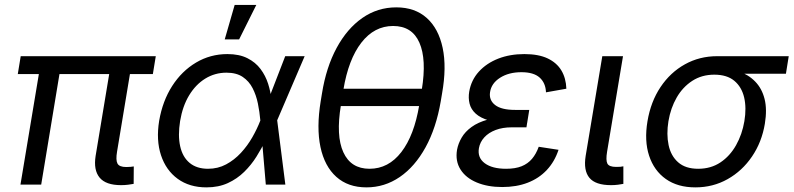

<svg xmlns="http://www.w3.org/2000/svg" viewBox="-20 -770 3311 801"><path d="M484.9 2.4Q421.4 2.4 395.5 -29.1Q369.6 -60.5 378.9 -119.6L443.8 -510.7H530.3L468.3 -137.2Q462.4 -102.5 470 -87.9Q477.5 -73.2 506.8 -73.2Q518.6 -73.2 525.1 -74Q531.7 -74.7 538.1 -75.7L537.6 -2.9Q527.8 -1 513.9 0.7Q500 2.4 484.9 2.4ZM65.4 0 150.4 -510.7H236.3L151.9 0ZM54.2 -460.9 66.4 -535.6H629.9L617.7 -460.9Z M841.3 11.7Q770.5 11.7 721.4 -23.9Q672.4 -59.6 651.6 -122.6Q630.9 -185.5 644 -266.1Q658.2 -348.6 698.2 -411.1Q738.3 -473.6 797.9 -509Q857.4 -544.4 928.7 -544.4Q978 -544.4 1012 -527.3Q1045.9 -510.3 1066.9 -482.2Q1087.9 -454.1 1098.6 -420.4Q1109.4 -386.7 1112.3 -352.5H1143.6L1136.2 -269.5L1170.4 0H1088.9L1065.9 -269.5Q1063 -303.2 1055.9 -338.1Q1048.8 -373 1033.9 -402.1Q1019 -431.2 992.7 -449Q966.3 -466.8 924.8 -466.8Q876.5 -466.8 836.4 -442.1Q796.4 -417.5 769 -372.3Q741.7 -327.1 731.4 -265.1Q721.7 -204.6 731.7 -159.7Q741.7 -114.7 771.2 -90.3Q800.8 -65.9 847.7 -65.9Q889.2 -65.9 923.3 -84.2Q957.5 -102.5 984.9 -132.1Q1012.2 -161.6 1032.5 -197Q1052.7 -232.4 1065.9 -266.6L1169.9 -535.6H1251L1135.7 -266.6L1115.7 -185.1H1087.9Q1071.8 -151.4 1050 -116.7Q1028.3 -82 998.8 -53Q969.2 -23.9 930.4 -6.1Q891.6 11.7 841.3 11.7ZM917.5 -605.5 959 -749.5H1049.3L977.5 -605.5Z M1508.8 11.7Q1432.1 11.7 1383.1 -32.2Q1334 -76.2 1316.9 -156.7Q1299.8 -237.3 1317.9 -347.7L1323.2 -379.9Q1340.8 -489.7 1384.5 -570.3Q1428.2 -650.9 1491.7 -695.1Q1555.2 -739.3 1633.3 -739.3Q1710.9 -739.3 1760.3 -695.1Q1809.6 -650.9 1826.7 -570.3Q1843.8 -489.7 1824.2 -379.9L1818.8 -347.7Q1799.8 -236.3 1755.4 -155.5Q1710.9 -74.7 1647.7 -31.5Q1584.5 11.7 1508.8 11.7ZM1521.5 -65.9Q1600.6 -65.9 1654.3 -135.5Q1708 -205.1 1729 -331.5L1739.7 -396Q1760.3 -522.5 1729.7 -592Q1699.2 -661.6 1620.1 -661.6Q1541.5 -661.6 1487.5 -592Q1433.6 -522.5 1412.6 -396L1402.3 -331.5Q1380.9 -203.6 1412.4 -134.8Q1443.8 -65.9 1521.5 -65.9ZM1377.4 -327.6 1389.2 -399.9H1767.1L1754.9 -327.6Z M2075.2 10.3Q2014.2 10.3 1968.8 -8.8Q1923.3 -27.8 1901.1 -63Q1878.9 -98.1 1886.7 -145Q1891.6 -171.4 1906 -196Q1920.4 -220.7 1947.3 -240.2Q1974.1 -259.8 2015.4 -271.2Q2056.6 -282.7 2114.7 -282.7H2183.1L2176.3 -238.8H2114.7Q2077.1 -238.8 2047.9 -227.8Q2018.6 -216.8 2000.5 -197Q1982.4 -177.2 1978 -151.9Q1971.2 -112.3 2002.2 -89.1Q2033.2 -65.9 2091.3 -65.9Q2129.9 -65.9 2156 -76.4Q2182.1 -86.9 2199.5 -107.4Q2216.8 -127.9 2227.5 -157.7L2310.1 -145Q2293.9 -95.7 2261.2 -60.8Q2228.5 -25.9 2181.6 -7.8Q2134.8 10.3 2075.2 10.3ZM2113.3 -256.8Q2056.6 -256.8 2020.5 -267.3Q1984.4 -277.8 1964.6 -295.9Q1944.8 -314 1939 -337.6Q1933.1 -361.3 1937.5 -387.7Q1945.8 -436 1977.8 -471.2Q2009.8 -506.3 2058.6 -525.4Q2107.4 -544.4 2167.5 -544.4Q2226.6 -544.4 2264.6 -526.4Q2302.7 -508.3 2322 -476.1Q2341.3 -443.8 2342.8 -399.9L2257.8 -384.8Q2256.3 -423.8 2231.4 -446.3Q2206.5 -468.8 2155.3 -468.8Q2102.5 -468.8 2066.2 -445.6Q2029.8 -422.4 2024.4 -385.3Q2019.5 -352.1 2045.7 -331.8Q2071.8 -311.5 2128.9 -311.5H2188L2179.2 -256.8Z M2529.3 2.4Q2464.4 2.4 2439 -28.1Q2413.6 -58.6 2423.3 -119.6L2492.7 -535.6H2579.1L2512.7 -137.2Q2506.8 -101.6 2513.9 -87.6Q2521 -73.7 2550.3 -73.7Q2561 -73.7 2568.1 -74.2Q2575.2 -74.7 2580.6 -76.2V-2.9Q2571.3 -1 2557.6 0.7Q2543.9 2.4 2529.3 2.4Z M2880.9 11.7Q2807.1 11.7 2757.8 -23.2Q2708.5 -58.1 2688 -120.4Q2667.5 -182.6 2681.2 -264.2Q2694.8 -345.7 2735.6 -406.7Q2776.4 -467.8 2837.4 -501.7Q2898.4 -535.6 2971.7 -535.6H3270.5L3258.8 -462.4H3037.1L2960 -458.5Q2907.7 -458.5 2867.9 -432.6Q2828.1 -406.7 2803 -363Q2777.8 -319.3 2768.6 -264.2Q2759.8 -210 2769.3 -164.8Q2778.8 -119.6 2809.3 -92.8Q2839.8 -65.9 2892.6 -65.9Q2945.8 -65.9 2985.6 -92.5Q3025.4 -119.1 3050.8 -164.3Q3076.2 -209.5 3085.4 -264.2Q3094.7 -319.8 3084.5 -363.5Q3074.2 -407.2 3043.5 -432.9Q3012.7 -458.5 2960 -458.5L2963.9 -487.8Q3017.1 -487.8 3059.6 -473.4Q3102.1 -459 3130.4 -429.9Q3158.7 -400.9 3169.7 -357.2Q3180.7 -313.5 3170.9 -253.9Q3158.2 -177.2 3117.4 -117.2Q3076.7 -57.1 3015.6 -22.7Q2954.6 11.7 2880.9 11.7Z"/></svg>

Font: Inter 20pt
Style: Italic
Weight: 400
Italic angle: -9.3988°
Version: Version 4.001;git-66647c0bb